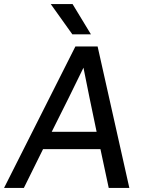

<svg xmlns="http://www.w3.org/2000/svg" viewBox="-37 -930 707 950"><path d="M460 -192H176L81 0H-17L336 -700H446L603 0H501ZM219 -278H441L406 -446L376 -595L303 -446ZM214 -910H322L413 -760H321Z"/></svg>

Font: Retni Sans Medium
Style: Italic
Weight: 500
Italic angle: -8°
Designer: Vitaly Kuzmin
Foundry: ParaType Ltd.
Version: Version 1.00;June 10, 2019;FontCreator 11.5.0.2425 64-bit; t